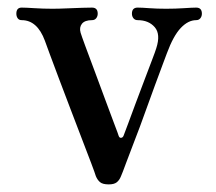

<svg xmlns="http://www.w3.org/2000/svg" viewBox="-20 -473 568 505"><path d="M266 12Q250 12 243 6Q236 0 232 -10Q230 -17 220 -43.5Q210 -70 195.5 -107.5Q181 -145 165.5 -186Q150 -227 135.5 -265Q121 -303 111 -330.5Q101 -358 98 -366Q78 -420 37 -420Q30 -420 26.5 -425Q23 -430 23 -437Q23 -453 37 -453Q48 -453 70.5 -451.5Q93 -450 118 -450Q135 -450 156.5 -451Q178 -452 196.5 -452.5Q215 -453 222 -453Q237 -453 237 -437Q237 -430 233 -425Q229 -420 222 -420Q203 -420 195.5 -410.5Q188 -401 192 -387Q194 -380 204.5 -351.5Q215 -323 229.5 -284.5Q244 -246 257.5 -209Q271 -172 281 -146Q291 -120 292 -116Q294 -110 298.5 -110.5Q303 -111 305 -116Q308 -123 316.5 -146.5Q325 -170 336.5 -200.5Q348 -231 359.5 -261.5Q371 -292 380 -315.5Q389 -339 391 -346Q403 -383 387 -401.5Q371 -420 342 -420Q335 -420 331 -425Q327 -430 327 -437Q327 -453 342 -453Q353 -453 372.5 -451.5Q392 -450 417 -450Q442 -450 464 -451.5Q486 -453 496 -453Q511 -453 511 -437Q511 -430 507 -425Q503 -420 496 -420Q475 -420 455.5 -399.5Q436 -379 419 -333Q417 -328 408.5 -305Q400 -282 387.5 -248.5Q375 -215 361.5 -177Q348 -139 334.5 -104.5Q321 -70 311.5 -44Q302 -18 298 -9Q294 1 287 6.5Q280 12 266 12Z"/></svg>

Font: Zen Old Mincho SemiBold
Style: Regular
Weight: 600
Version: Version 1.500